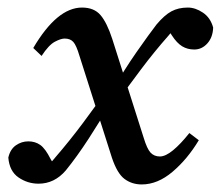

<svg xmlns="http://www.w3.org/2000/svg" viewBox="-20 -474 584 508"><path d="M2 -57Q7 -79 22 -89.5Q37 -100 55 -100Q73 -100 86.5 -90.5Q100 -81 114 -53L133 -21L97 -28Q104 -35 111.5 -41.5Q119 -48 125 -56Q164 -101 199 -148Q234 -195 271 -246L282 -216Q245 -154 214.5 -107Q184 -60 154 -23Q124 12 82 12Q53 12 29 -4.5Q5 -21 2 -57ZM276 -57 190 -327Q182 -354 174 -363Q166 -372 151 -372Q141 -372 125 -363.5Q109 -355 90 -326L68 -347Q131 -454 197 -454Q229 -454 246 -434Q263 -414 277 -371L360 -110Q369 -80 378.5 -70Q388 -60 403 -60Q418 -60 438 -76.5Q458 -93 481 -122L506 -103Q476 -53 436.5 -19.5Q397 14 355 14Q329 14 309.5 -0.5Q290 -15 276 -57ZM285 -198 273 -228Q309 -290 341.5 -336.5Q374 -383 394 -409Q415 -434 433.5 -444Q452 -454 477 -454Q497 -454 517 -440.5Q537 -427 544 -401Q543 -375 528.5 -359Q514 -343 494 -343Q476 -343 462 -351.5Q448 -360 435 -380L413 -414L459 -411Q439 -397 426 -380Q388 -337 353.5 -291Q319 -245 285 -198Z"/></svg>

Font: Lisu Bosa ExtraBold
Style: Italic
Weight: 800
Italic angle: -19°
Designer: David Morse, Annie Olsen, Victor Gaultney, Frank Grießhammer (Latin)
Foundry: SIL International
Version: Version 2.000